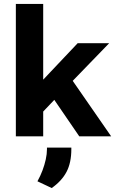

<svg xmlns="http://www.w3.org/2000/svg" viewBox="-20 -688 594 969"><path d="M60 0ZM60 0V-668H198V-286L372 -470H531L347 -280L541 0H380L254 -184L198 -125V0ZM241 261 169 227Q184 200 194.5 172Q205 144 211 116.5Q217 89 217 65V57H340V65Q340 133 316 179Q292 225 241 261Z"/></svg>

Font: Gantari
Style: Bold
Weight: 700
Designer: Anugrah Pasau
Foundry: Lafontype
Version: Version 1.000; ttfautohint (v1.6)